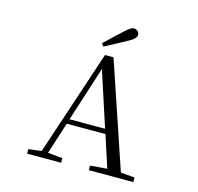

<svg xmlns="http://www.w3.org/2000/svg" viewBox="-130 -1083 1259 1221"><g transform="rotate(15 500.0 -472.5)"><path d="M431 -802 445 -783C492 -808 539 -833 584 -858C626 -879 639 -896 639 -912C639 -930 624 -945 604 -945C588 -945 573 -934 542 -906C507 -874 470 -838 431 -802ZM473 -643 591 -281H357ZM559 0H852V-30L760 -38L525 -734H469L238 -40L153 -30V0H377V-30L280 -40L347 -249H602L670 -39L559 -30Z"/></g></svg>

Font: Harano Aji Mincho TW
Style: Regular
Weight: 400
Foundry: Masamichi Hosoda
Version: HaranoAjiMinchoTW-Regular version 20230610;ttx 4.39.4